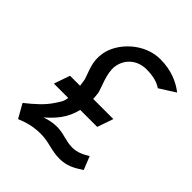

<svg xmlns="http://www.w3.org/2000/svg" viewBox="-175 -694 815 815"><g transform="rotate(45 233.0 -286.5)"><path d="M33 -45 68 17C104 2 139 -7 180 -7C231 -7 262 12 311 12C354 12 383 -4 418 -27L394 -87C369 -72 347 -60 316 -60C275 -60 250 -77 208 -77C183 -77 162 -72 139 -64C178 -98 213 -136 227 -197H329L354 -269H233C233 -280 231 -291 230 -303C225 -326 194 -388 201 -432C209 -484 251 -518 304 -518C344 -518 373 -510 395 -495L466 -540C430 -568 381 -590 316 -590C218 -590 137 -507 125 -432C116 -376 137 -342 149 -303C151 -291 153 -279 154 -269H94L69 -197H155C152 -170 141 -160 132 -145C107 -106 72 -76 33 -45Z"/></g></svg>

Font: Charger Sport
Style: Obl
Weight: 400
Designer: Jasper
Foundry: Cannot Into Space Fonts
Version: Version 1.1